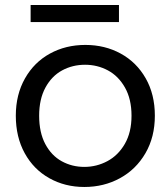

<svg xmlns="http://www.w3.org/2000/svg" viewBox="-20 -736 645 765"><path d="M43 -275Q43 -359 79.5 -423.5Q116 -488 179 -522.5Q242 -557 320 -557Q398 -557 461 -522.5Q524 -488 560.5 -424Q597 -360 597 -275Q597 -190 559.5 -125.5Q522 -61 458 -26Q394 9 316 9Q239 9 176.5 -26Q114 -61 78.5 -125.5Q43 -190 43 -275ZM504 -275Q504 -341 478 -387Q452 -433 410 -455.5Q368 -478 319 -478Q269 -478 227.5 -455.5Q186 -433 161 -387Q136 -341 136 -275Q136 -208 160.5 -162Q185 -116 226 -93.5Q267 -71 316 -71Q365 -71 408 -94Q451 -117 477.5 -163Q504 -209 504 -275ZM454 -716V-648H102V-716Z"/></svg>

Font: Poppins A&M
Style: Regular-A&M
Weight: 400
Designer: Ninad Kale (Devanagari), Jonny Pinhorn (Latin)
Foundry: Indian Type Foundry
Version: 4.004